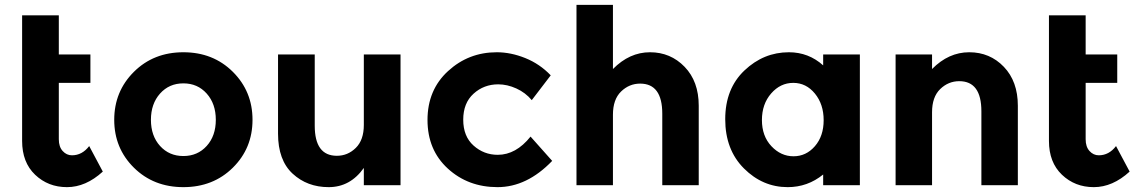

<svg xmlns="http://www.w3.org/2000/svg" viewBox="-20 -762 4675 790"><path d="M222 -699V-538H352V-421H222V-189Q222 -158 238 -140.5Q254 -123 276 -123Q318 -123 347 -161L403 -56Q333 8 255.5 8Q178 8 124.5 -43Q71 -94 71 -182V-699Z M601 -269Q601 -203 638.5 -161.5Q676 -120 734.5 -120Q793 -120 830.5 -161.5Q868 -203 868 -269Q868 -335 830.5 -377Q793 -419 734.5 -419Q676 -419 638.5 -377Q601 -335 601 -269ZM1019 -269Q1019 -152 938 -72Q857 8 734.5 8Q612 8 531 -72Q450 -152 450 -269Q450 -386 531 -466.5Q612 -547 734.5 -547Q857 -547 938 -466.5Q1019 -386 1019 -269Z M1477 -248V-538H1628V0H1477V-71Q1421 8 1332.5 8Q1244 8 1184 -47.5Q1124 -103 1124 -212V-538H1275V-245Q1275 -121 1366 -121Q1411 -121 1444 -153.5Q1477 -186 1477 -248Z M2028 -125Q2103 -125 2163 -200L2252 -100Q2148 8 2027 8Q1906 8 1822.5 -68.5Q1739 -145 1739 -268.5Q1739 -392 1823.5 -469.5Q1908 -547 2024 -547Q2082 -547 2141.5 -523Q2201 -499 2246 -452L2168 -350Q2142 -381 2104.5 -398Q2067 -415 2030 -415Q1971 -415 1928.5 -376.5Q1886 -338 1886 -269.5Q1886 -201 1928.5 -163Q1971 -125 2028 -125Z M2502 -290V0H2352V-742H2502V-478Q2570 -547 2654.5 -547Q2739 -547 2797 -487Q2855 -427 2855 -327V0H2705V-294Q2705 -418 2614 -418Q2569 -418 2535.5 -385.5Q2502 -353 2502 -290Z M3226 -547Q3307 -547 3367 -493V-538H3518V0H3367V-44Q3303 8 3221 8Q3118 8 3041 -69Q2964 -146 2964 -271.5Q2964 -397 3043 -472Q3122 -547 3226 -547ZM3115 -268Q3115 -202 3154 -160.5Q3193 -119 3245 -119Q3297 -119 3333 -160.5Q3369 -202 3369 -267.5Q3369 -333 3333 -377Q3297 -421 3244 -421Q3191 -421 3153 -377.5Q3115 -334 3115 -268Z M3815 -300V0H3665V-538H3815V-478Q3883 -547 3968 -547Q4053 -547 4110.5 -487Q4168 -427 4168 -327V0H4018V-304Q4018 -428 3927 -428Q3882 -428 3848.5 -395.5Q3815 -363 3815 -300Z M4447 -699V-538H4577V-421H4447V-189Q4447 -158 4463 -140.5Q4479 -123 4501 -123Q4543 -123 4572 -161L4628 -56Q4558 8 4480.5 8Q4403 8 4349.5 -43Q4296 -94 4296 -182V-699Z"/></svg>

Font: Montserrat Alternates
Style: Bold
Weight: 700
Version: Version 2.001